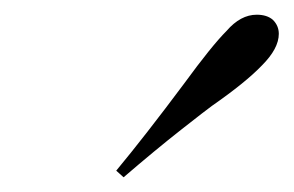

<svg xmlns="http://www.w3.org/2000/svg" viewBox="-20 -840 399 261"><path d="M230 -726Q268 -778 288 -798Q307 -820 329 -820Q343 -820 351 -813Q359 -805 359 -794Q359 -774 336 -751Q314 -728 268 -696Q261 -691 226 -663.5Q191 -636 148 -599L138 -608Q177 -655 230 -726Z"/></svg>

Font: Playfair Display
Style: Italic
Weight: 400
Italic angle: -14°
Designer: Claus Eggers Sørensen
Foundry: Claus Eggers Sørensen
Version: Version 1.200; ttfautohint (v1.6)